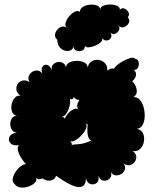

<svg xmlns="http://www.w3.org/2000/svg" viewBox="-20 -803 682 852"><path d="M229 -23Q224 -8 210.5 -3.5Q197 1 182.5 -4Q168 -9 159.5 -20.5Q151 -32 156 -47Q147 -39 132 -46Q117 -53 101.5 -68Q86 -83 74.5 -101.5Q63 -120 59.5 -136Q56 -152 65 -159Q38 -155 26.5 -167.5Q15 -180 22 -195.5Q29 -211 56 -215Q41 -215 33.5 -226Q26 -237 25.5 -251.5Q25 -266 32.5 -277.5Q40 -289 55 -289Q39 -292 33.5 -307Q28 -322 31.5 -339.5Q35 -357 45.5 -369Q56 -381 72 -378Q55 -389 53 -404Q51 -419 58.5 -430.5Q66 -442 80.5 -445.5Q95 -449 112 -438Q103 -451 107 -463.5Q111 -476 122 -483.5Q133 -491 146 -490Q159 -489 168 -476Q161 -497 169 -507.5Q177 -518 189.5 -515Q202 -512 210 -491Q207 -507 215 -516Q223 -525 235.5 -527.5Q248 -530 259 -524Q270 -518 273 -503Q273 -518 287.5 -525.5Q302 -533 321 -533Q340 -533 354.5 -525.5Q369 -518 369 -503Q373 -524 388.5 -532Q404 -540 421 -536.5Q438 -533 448.5 -519.5Q459 -506 455 -484Q462 -498 475.5 -499Q489 -500 501.5 -493.5Q514 -487 519.5 -475Q525 -463 517 -449Q533 -460 549 -453.5Q565 -447 575.5 -432Q586 -417 587 -399.5Q588 -382 572 -372Q589 -373 600.5 -360Q612 -347 617.5 -326.5Q623 -306 622 -284.5Q621 -263 612.5 -248Q604 -233 587 -231Q608 -227 615 -210.5Q622 -194 618.5 -174.5Q615 -155 601.5 -142Q588 -129 568 -133Q583 -123 584.5 -109.5Q586 -96 578 -85Q570 -74 557 -70.5Q544 -67 529 -77Q538 -63 534 -50.5Q530 -38 518.5 -31Q507 -24 493.5 -25Q480 -26 472 -40Q478 -21 466 -10Q454 1 438.5 -1.5Q423 -4 417 -24Q421 0 408 9.5Q395 19 379.5 13Q364 7 361 -16Q363 27 331 27Q299 27 229 -23ZM387 -180Q376 -181 371.5 -196Q367 -211 367.5 -231.5Q368 -252 373 -268Q378 -284 388 -287Q378 -287 368.5 -301Q359 -315 353.5 -333.5Q348 -352 349 -366Q340 -358 327 -360Q314 -362 307 -373Q306 -365 301 -363Q296 -361 290 -365Q293 -351 288.5 -332.5Q284 -314 275 -300Q266 -286 255 -286Q267 -283 270.5 -269Q274 -255 269 -241.5Q264 -228 251 -228Q262 -230 270.5 -216.5Q279 -203 282.5 -185Q286 -167 283 -154Q297 -162 325 -163Q353 -164 387 -180ZM44 13Q33 4 37 -13Q41 -30 53.5 -46.5Q66 -63 81.5 -71Q97 -79 108 -70Q94 -83 99.5 -98Q105 -113 119.5 -120Q134 -127 148 -115Q139 -123 143.5 -137Q148 -151 159.5 -164Q171 -177 184.5 -182.5Q198 -188 207 -180Q196 -189 200.5 -205Q205 -221 217.5 -235Q230 -249 245 -255Q260 -261 271 -251Q262 -259 266.5 -273Q271 -287 282.5 -300Q294 -313 307.5 -318.5Q321 -324 330 -316Q320 -325 323 -338.5Q326 -352 336.5 -364Q347 -376 360 -380Q373 -384 384 -375Q374 -384 378.5 -398.5Q383 -413 395.5 -426.5Q408 -440 422 -446Q436 -452 445 -443Q433 -455 438.5 -469.5Q444 -484 458.5 -491.5Q473 -499 486 -488Q481 -495 493 -507.5Q505 -520 523.5 -530.5Q542 -541 558.5 -545.5Q575 -550 579 -542Q592 -541 595 -528Q598 -515 592.5 -503.5Q587 -492 574 -493Q585 -483 583.5 -470.5Q582 -458 573 -448.5Q564 -439 552 -436Q540 -433 529 -443Q537 -435 533.5 -423Q530 -411 520 -400Q510 -389 498 -384Q486 -379 478 -387Q486 -379 479.5 -363Q473 -347 458.5 -331.5Q444 -316 429 -307.5Q414 -299 406 -307Q415 -298 413 -286Q411 -274 402 -264Q393 -254 381.5 -251Q370 -248 360 -256Q368 -249 362 -233.5Q356 -218 342 -203Q328 -188 313.5 -180Q299 -172 290 -179Q303 -168 297 -153.5Q291 -139 276.5 -131.5Q262 -124 250 -135Q261 -125 257 -110Q253 -95 241 -81.5Q229 -68 214 -62.5Q199 -57 189 -67Q198 -59 195 -46.5Q192 -34 182.5 -23.5Q173 -13 161.5 -9Q150 -5 140 -14Q145 -3 135 7.5Q125 18 107 24.5Q89 31 71.5 29Q54 27 44 13ZM234 -627Q223 -636 224 -648Q225 -660 233.5 -670.5Q242 -681 254 -684.5Q266 -688 277 -679Q267 -687 271 -701.5Q275 -716 286.5 -730Q298 -744 312 -751Q326 -758 335 -750Q334 -763 346.5 -771.5Q359 -780 377 -782Q395 -784 409.5 -779Q424 -774 425 -760Q425 -772 438.5 -777.5Q452 -783 469 -783Q486 -783 499 -777.5Q512 -772 512 -760Q522 -770 533.5 -764.5Q545 -759 550.5 -747.5Q556 -736 547 -727Q558 -713 551 -700Q544 -687 529.5 -682.5Q515 -678 504 -692Q514 -680 508 -668.5Q502 -657 489.5 -653Q477 -649 467 -661Q478 -648 473 -637Q468 -626 456 -623.5Q444 -621 433 -634Q437 -625 427.5 -616Q418 -607 403 -600.5Q388 -594 374.5 -593Q361 -592 357 -600Q357 -584 344.5 -578.5Q332 -573 319 -578.5Q306 -584 306 -600Q306 -587 295.5 -581Q285 -575 271 -577.5Q257 -580 246 -592Q235 -604 234 -627Z"/></svg>

Font: Rubik Bubbles
Style: Regular
Weight: 400
Designer: Hubert and Fischer, NaN
Foundry: Hubert and Fischer, NaN
Version: Version 2.200